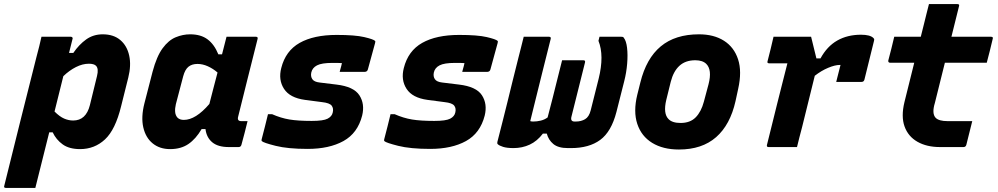

<svg xmlns="http://www.w3.org/2000/svg" viewBox="-66 -720 4886 940"><path d="M137 -540H281Q286 -540 288.5 -536.5Q291 -533 289 -529Q281 -496 272 -461H293Q321 -502 356 -527Q391 -552 437 -552Q490 -552 523 -524Q556 -496 566.5 -448Q577 -400 562 -340L527 -200Q499 -85 448 -37.5Q397 10 326 10Q273 10 241 -13Q209 -36 192 -72H175Q158 -4 141 64Q124 132 107 200H-37Q-49 200 -45 189Q-6 32 33 -125Q72 -282 112 -439Q120 -468 126 -493Q132 -518 137 -540ZM369 -408Q338 -408 305.5 -391.5Q273 -375 244 -347Q233 -304 222.5 -260.5Q212 -217 201 -174Q226 -149 248 -139.5Q270 -130 292 -130Q355 -130 374 -205L409 -348Q418 -384 404 -398Q394 -408 369 -408Z M865 -552Q917 -552 950 -527.5Q983 -503 1003 -454H1021Q1026 -473 1031 -493Q1036 -513 1043 -540H1187Q1198 -540 1195 -529Q1171 -433 1145.5 -332Q1120 -231 1100 -149Q1094 -127 1115 -127H1146Q1139 -98 1131.5 -69Q1124 -40 1116 -11Q1113 0 1102 0H1054Q1001 0 973 -23.5Q945 -47 940 -88H921Q893 -40 856.5 -15Q820 10 767 10Q716 10 681.5 -18Q647 -46 635.5 -96.5Q624 -147 641 -214L681 -369Q701 -444 730 -483.5Q759 -523 794 -537.5Q829 -552 865 -552ZM803 -144Q814 -133 834 -133Q892 -133 959 -211Q969 -250 979 -288.5Q989 -327 999 -365Q977 -384 951.5 -395.5Q926 -407 901 -407Q874 -407 857 -393.5Q840 -380 831 -347L795 -210Q790 -189 791.5 -172Q793 -155 803 -144Z M1582 -549Q1672 -549 1717 -538.5Q1762 -528 1770 -520Q1773 -517 1770 -508L1735 -380Q1732 -368 1718 -368H1597L1599 -376Q1602 -387 1604.5 -396Q1607 -405 1608 -411Q1597 -412 1585.5 -412Q1574 -412 1561 -412Q1509 -412 1486 -400Q1463 -388 1458 -365Q1454 -346 1463 -332.5Q1472 -319 1499 -316L1581 -306Q1666 -296 1693.5 -253.5Q1721 -211 1707 -154Q1685 -68 1615.5 -29.5Q1546 9 1440 9Q1343 9 1283.5 -6Q1224 -21 1216 -29Q1213 -32 1215 -38Q1224 -73 1231.5 -102Q1239 -131 1246 -161H1266Q1309 -142 1351 -135Q1393 -128 1460 -128Q1517 -128 1538 -139Q1559 -150 1563 -169Q1568 -189 1558 -202.5Q1548 -216 1511 -220L1427 -231Q1353 -241 1324.5 -285Q1296 -329 1311 -387Q1332 -471 1401 -510Q1470 -549 1582 -549Z M2182 -549Q2272 -549 2317 -538.5Q2362 -528 2370 -520Q2373 -517 2370 -508L2335 -380Q2332 -368 2318 -368H2197L2199 -376Q2202 -387 2204.5 -396Q2207 -405 2208 -411Q2197 -412 2185.5 -412Q2174 -412 2161 -412Q2109 -412 2086 -400Q2063 -388 2058 -365Q2054 -346 2063 -332.5Q2072 -319 2099 -316L2181 -306Q2266 -296 2293.5 -253.5Q2321 -211 2307 -154Q2285 -68 2215.5 -29.5Q2146 9 2040 9Q1943 9 1883.5 -6Q1824 -21 1816 -29Q1813 -32 1815 -38Q1824 -73 1831.5 -102Q1839 -131 1846 -161H1866Q1909 -142 1951 -135Q1993 -128 2060 -128Q2117 -128 2138 -139Q2159 -150 2163 -169Q2168 -189 2158 -202.5Q2148 -216 2111 -220L2027 -231Q1953 -241 1924.5 -285Q1896 -329 1911 -387Q1932 -471 2001 -510Q2070 -549 2182 -549Z M2686 -425H2790Q2801 -425 2798 -414L2732 -150Q2725 -125 2747 -125H2753Q2779 -125 2798.5 -136.5Q2818 -148 2826 -180L2865 -335Q2893 -448 2864 -520L2869 -540H2976Q2986 -540 2988 -535Q3000 -520 3004 -486Q3008 -452 3004.5 -408.5Q3001 -365 2990 -322L2952 -172Q2927 -75 2872.5 -35Q2818 5 2730 5H2714Q2667 5 2643 -15Q2619 -35 2611 -66H2592Q2564 -29 2527.5 -12Q2491 5 2448 5Q2416 5 2397 -1Q2378 -7 2371 -14Q2369 -16 2368.5 -18Q2368 -20 2369 -25Q2384 -84 2396 -131Q2408 -178 2419 -223Q2430 -268 2442.5 -319Q2455 -370 2472 -437Q2478 -460 2484.5 -486Q2491 -512 2498 -540H2622Q2633 -540 2630 -529Q2609 -445 2589 -365.5Q2569 -286 2549 -204Q2544 -185 2539.5 -165.5Q2535 -146 2530 -127Q2536 -125 2544 -125Q2563 -125 2581.5 -129.5Q2600 -134 2615 -145Q2629 -197 2640 -241.5Q2651 -286 2662 -329.5Q2673 -373 2686 -425Z M3356 -552Q3429 -552 3478.5 -520.5Q3528 -489 3547.5 -429.5Q3567 -370 3548 -285L3535 -225Q3509 -109 3440 -48.5Q3371 12 3258 12Q3180 12 3127 -20.5Q3074 -53 3054 -113.5Q3034 -174 3054 -256L3069 -316Q3098 -434 3169 -493Q3240 -552 3356 -552ZM3338 -425Q3290 -425 3260.5 -398Q3231 -371 3218 -320L3196 -231Q3180 -164 3207 -137Q3225 -118 3266 -118Q3313 -118 3340 -145.5Q3367 -173 3380 -222L3403 -308Q3421 -378 3392 -407Q3374 -425 3338 -425Z M3721 -540H3905Q3905 -540 3909.5 -522Q3914 -504 3920 -479Q3926 -454 3931 -434H3951Q3983 -493 4033 -521.5Q4083 -550 4149 -550Q4194 -550 4210 -534Q4214 -530 4214 -526.5Q4214 -523 4213 -520L4166 -330Q4163 -319 4152 -319H4028L4033 -339Q4037 -355 4041 -370.5Q4045 -386 4049 -402H4045Q4022 -402 3988.5 -388Q3955 -374 3923 -349Q3909 -292 3892.5 -225.5Q3876 -159 3861 -98Q3854 -71 3847.5 -46.5Q3841 -22 3836 0H3697Q3686 0 3689 -11Q3699 -52 3712 -103.5Q3725 -155 3738.5 -210.5Q3752 -266 3765.5 -317.5Q3779 -369 3789 -410H3700Q3688 -410 3692 -421Q3700 -451 3707 -480.5Q3714 -510 3721 -540Z M4694 -127Q4686 -97 4679.5 -69Q4673 -41 4665 -11Q4662 0 4651 0H4536Q4471 0 4425.5 -26Q4380 -52 4362.5 -101Q4345 -150 4362 -220Q4374 -268 4386 -316.5Q4398 -365 4410 -413H4291Q4286 -413 4284 -416.5Q4282 -420 4283 -424Q4291 -455 4298 -482Q4305 -509 4312 -540H4442Q4450 -572 4457 -600Q4463 -626 4469.5 -650.5Q4476 -675 4482 -700H4621Q4633 -700 4629 -689Q4620 -652 4610.5 -614.5Q4601 -577 4592 -540H4786Q4798 -540 4794 -529Q4787 -498 4780 -471Q4773 -444 4765 -413H4560Q4548 -364 4535.5 -314.5Q4523 -265 4511 -216Q4495 -164 4515 -143Q4531 -127 4573 -127Z"/></svg>

Font: Recursive Mn Lnr St XBd
Style: Italic
Weight: 800
Italic angle: -15°
Monospace: yes
Version: Version 1.079;hotconv 1.0.112;makeotfexe 2.5.65598; ttfautoh